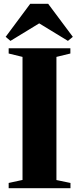

<svg xmlns="http://www.w3.org/2000/svg" viewBox="-20 -999 420 1019"><path d="M99.5 -44V-697L26 -715V-743H353.5V-715L279.5 -697V-43.5L354 -28V0H26V-28ZM35.5 -782 10 -803.5 140.5 -979H235.5L366.5 -803.5L340.5 -782L188 -875Z"/></svg>

Font: Merriweather 120pt Black
Style: Regular
Weight: 900
Designer: Eben Sorkin
Foundry: Eben Sorkin
Version: Version 2.100